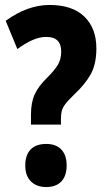

<svg xmlns="http://www.w3.org/2000/svg" viewBox="-20 -744 424 775"><path d="M105 -281Q105 -330 120 -363Q135 -396 170 -430Q201 -461 214 -483Q227 -505 227 -536Q227 -595 167 -595Q140 -595 111.5 -582.5Q83 -570 50 -546L3 -660Q91 -724 180 -724Q272 -724 320.5 -677Q369 -630 369 -549Q369 -485 346 -444Q323 -403 278 -361Q254 -338 243 -323Q232 -308 229 -295Q226 -282 226 -265V-241H105ZM82 -76Q82 -118 103.5 -140.5Q125 -163 167 -163Q206 -163 227.5 -140.5Q249 -118 249 -76Q249 -34 227.5 -11.5Q206 11 167 11Q128 11 105 -11.5Q82 -34 82 -76Z"/></svg>

Font: Noto Sans Ethiopic ExtraCondensed ExtraBold
Style: Regular
Weight: 800
Width: 2
Designer: Monotype Design Team
Foundry: Monotype Imaging Inc.
Version: Version 2.102; ttfautohint (v1.8.4.7-5d5b)